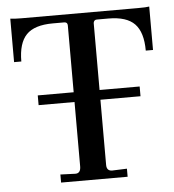

<svg xmlns="http://www.w3.org/2000/svg" viewBox="-47 -644 623 687"><g transform="rotate(-5 264.5 -300.0)"><path d="M145 0V-29L199 -27Q218 -27 218 -52V-558Q218 -570 206 -570H165Q99 -570 70 -540Q41 -510 41 -444H15V-600Q33 -598 55 -598H474Q504 -598 514 -600V-444H488Q488 -510 459 -540Q430 -570 365 -570H323Q313 -570 311 -559V-49Q311 -27 331 -27L384 -29V0ZM89 -283V-318H455V-283Z"/></g></svg>

Font: UnnaRegular
Style: Regular
Weight: 400
Designer: Jorge de Buen Unna
Foundry: Omnibus-Type
Version: Version 2.008;hotconv 1.0.109;makeotfexe 2.5.65596